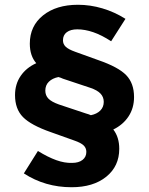

<svg xmlns="http://www.w3.org/2000/svg" viewBox="-20 -730 625 805"><path d="M280 55Q169 55 80 -3L139 -97Q181 -71 216 -58.5Q251 -46 282 -47Q310 -47 326 -59.5Q342 -72 342 -93Q342 -109 331 -120Q320 -131 291 -141L193 -176Q110 -205 76.5 -239Q43 -273 43 -331Q43 -377 66.5 -411.5Q90 -446 132 -465Q105 -496 105 -547Q105 -621 160.5 -665.5Q216 -710 307 -710Q358 -710 409 -695Q460 -680 506 -651L446 -557Q406 -583 371 -595Q336 -607 304 -607Q276 -607 260 -595Q244 -583 244 -561Q244 -545 255.5 -534Q267 -523 295 -513L392 -478Q476 -449 509 -415Q542 -381 542 -323Q542 -277 519 -242Q496 -207 455 -187Q480 -155 480 -106Q480 -33 425.5 11Q371 55 280 55ZM361 -247Q386 -252 400.5 -266.5Q415 -281 415 -303Q415 -323 401.5 -337.5Q388 -352 358 -362L244 -400Q239 -402 234.5 -404Q230 -406 225 -407Q200 -402 185 -387.5Q170 -373 170 -350Q170 -330 183 -316.5Q196 -303 227 -292L341 -254Q346 -253 351 -251Q356 -249 361 -247Z"/></svg>

Font: Red Hat Text
Style: Bold
Weight: 700
Designer: Pentagram, MCKL
Foundry: MCKL
Version: Version 1.030